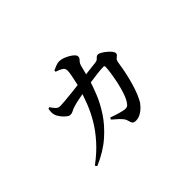

<svg xmlns="http://www.w3.org/2000/svg" viewBox="-108 -868 1217 1217"><g transform="rotate(-45 500.0 -259.5)"><path d="M183 48Q248 0 294.5 -52Q341 -104 372 -156Q403 -208 423 -259Q443 -310 456 -354Q464 -376 470.5 -404.5Q477 -433 482 -459Q487 -485 487 -499Q487 -521 474 -528Q464 -535 452 -540Q440 -545 428 -549V-560Q441 -566 458.5 -573Q476 -580 491 -580Q507 -580 525 -573.5Q543 -567 560 -557Q577 -547 587.5 -536.5Q598 -526 598 -517Q598 -505 592.5 -499Q587 -493 580.5 -485.5Q574 -478 569 -462Q566 -450 561.5 -432.5Q557 -415 551.5 -394Q546 -373 540 -350Q529 -314 507.5 -260.5Q486 -207 447.5 -148Q409 -89 347 -34Q285 21 192 61ZM569 31Q552 31 545 23.5Q538 16 534 -3Q531 -17 522.5 -28Q514 -39 499.5 -53Q485 -67 461 -87L468 -99Q500 -87 526.5 -79.5Q553 -72 567 -70Q581 -69 588.5 -71.5Q596 -74 603 -83Q620 -104 633 -140.5Q646 -177 655 -218.5Q664 -260 669 -295Q674 -330 674 -348Q674 -357 665 -357Q644 -357 612.5 -353.5Q581 -350 549 -345Q517 -340 491 -336Q474 -333 448 -328.5Q422 -324 397 -318.5Q372 -313 357 -308Q340 -303 328 -296Q316 -289 302 -289Q291 -289 276 -301Q261 -313 249 -329Q237 -345 232 -357Q227 -371 227 -384.5Q227 -398 230 -415L241 -418Q253 -400 265 -387Q277 -374 297 -374Q307 -374 337 -376.5Q367 -379 408 -383.5Q449 -388 493.5 -393.5Q538 -399 579 -404Q620 -409 648 -412Q664 -414 673.5 -425.5Q683 -437 696 -437Q704 -437 718.5 -428.5Q733 -420 747.5 -408Q762 -396 772 -383.5Q782 -371 782 -362Q782 -352 775 -346.5Q768 -341 761 -334.5Q754 -328 751 -314Q747 -288 741 -255Q735 -222 726 -186.5Q717 -151 705.5 -116Q694 -81 678 -50Q668 -29 650.5 -10.5Q633 8 612 19.5Q591 31 569 31Z"/></g></svg>

Font: Noto Serif KR SemiBold
Style: Regular
Weight: 600
Designer: Ryoko NISHIZUKA 西塚涼子 (kana & ideographs); Frank Grießhammer (Latin, Greek & Cyrillic); Wenlong ZHANG 张文龙 (bopomofo); San
Foundry: Adobe
Version: Version 2.003-H1;hotconv 1.1.1;makeotfexe 2.6.0